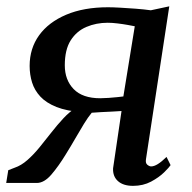

<svg xmlns="http://www.w3.org/2000/svg" viewBox="-32 -587 615 616"><path d="M502.3 -83.5 515.3 -57.2Q511.1 -50.4 494.7 -34.2Q478.3 -18 452.7 -4.3Q427.1 9.3 394.8 9.3Q363.5 9.3 346.5 -5.9Q329.5 -21.1 330.8 -47.2L357.9 -230.8Q345.2 -229.8 327.7 -229Q310.1 -228.3 292.6 -227.3Q275.1 -226.3 262.3 -225.3Q250.3 -210.8 237.4 -189.7Q224.4 -168.6 210 -143.5Q195.6 -118.3 178.9 -91.5Q156.2 -54.2 133 -27.1Q109.8 0 86.1 0H-12.1L-5.5 -40.9L15 -48.9Q36.1 -56 55.9 -73.5Q75.8 -91 94.8 -114.3Q113.8 -137.7 132.9 -162.1Q151.9 -186.5 171.6 -207.6Q191.2 -228.7 212.2 -241.5L231.6 -227Q181.8 -230.8 149.1 -243.8Q116.3 -256.9 97.5 -277.1Q78.8 -297.2 70.9 -322.4Q63.1 -347.6 63.1 -375.6Q63.1 -431.6 93.5 -473.8Q124 -515.9 180.4 -539.8Q236.9 -563.7 314.6 -563.7Q329.5 -563.7 353.2 -562.4Q376.9 -561.2 403.2 -559.1Q429.6 -557.1 451.9 -554L511.1 -566.7L436.3 -76.1Q434.3 -63.7 440.7 -58.4Q447.2 -53.1 452.9 -53.1Q462.4 -53.1 474.4 -60.6Q486.4 -68 502.3 -83.5ZM363.8 -277.6 400.4 -502.7Q393.5 -504.1 378.3 -506.9Q363 -509.7 345.4 -511.8Q327.8 -514 313.5 -514Q276.7 -514 245.2 -500.6Q213.8 -487.3 194.8 -457.5Q175.9 -427.7 175.9 -377.4Q175.9 -330.6 204.3 -301.2Q232.8 -271.8 289.6 -271.8Q300.9 -271.8 316.3 -272.9Q331.6 -274 345.1 -275.4Q358.7 -276.7 363.8 -277.6Z"/></svg>

Font: Merriweather 7pt Light
Style: Italic
Weight: 300
Italic angle: -7.8°
Designer: Eben Sorkin
Foundry: Eben Sorkin
Version: Version 2.200;gftools[0.9.31]